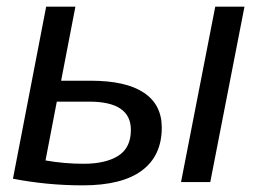

<svg xmlns="http://www.w3.org/2000/svg" viewBox="-20 -548 776 578"><path d="M525 0 628 -528H716L613 0ZM467 -164Q467 -79 407 -34.5Q347 10 229 10Q122 10 19 -10L119 -528H207L164 -305H253Q359 -305 413 -269Q467 -233 467 -164ZM117 -65Q173 -55 232 -55Q298 -55 336 -79Q374 -103 374 -157Q374 -242 249 -242H151Z"/></svg>

Font: Libra Sans Modern
Style: Italic
Weight: 400
Italic angle: -12°
Foundry: Stefan Peev, Context Ltd
Version: Version 1.000